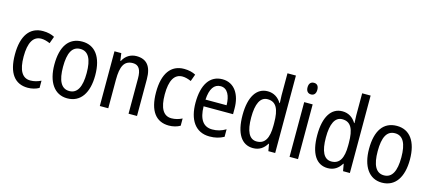

<svg xmlns="http://www.w3.org/2000/svg" viewBox="-57 -1285 4081 1820"><g transform="rotate(15 1984.0 -375.0)"><path d="M245 10C284 10 325 0 355 -18V-89C323 -73 288 -63 251 -63C172 -63 132 -131 132 -266C132 -403 172 -473 252 -473C279 -473 310 -464 337 -452L362 -521C333 -537 294 -547 248 -547C119 -547 47 -448 47 -265C47 -80 119 10 245 10Z M834 -269C834 -450 758 -547 634 -547C501 -547 433 -446 433 -269C433 -98 506 10 632 10C765 10 834 -99 834 -269ZM518 -269C518 -404 553 -475 634 -475C713 -475 750 -404 750 -269C750 -134 713 -62 634 -62C554 -62 518 -135 518 -269Z M1166 -547C1110 -547 1060 -518 1033 -464H1028L1018 -537H951V0H1034V-279C1034 -413 1065 -474 1150 -474C1208 -474 1233 -431 1233 -347V0H1316V-360C1316 -488 1265 -547 1166 -547Z M1630 10C1669 10 1710 0 1740 -18V-89C1708 -73 1673 -63 1636 -63C1557 -63 1517 -131 1517 -266C1517 -403 1557 -473 1637 -473C1664 -473 1695 -464 1722 -452L1747 -521C1718 -537 1679 -547 1633 -547C1504 -547 1432 -448 1432 -265C1432 -80 1504 10 1630 10Z M2010 -546C1888 -546 1819 -445 1819 -265C1819 -102 1887 10 2029 10C2083 10 2126 -1 2169 -24V-98C2125 -72 2084 -61 2037 -61C1949 -61 1904 -125 1902 -252H2191V-308C2191 -444 2128 -546 2010 -546ZM2010 -478C2079 -478 2109 -407 2110 -318H1903C1909 -425 1946 -478 2010 -478Z M2456 10C2517 10 2559 -20 2589 -69H2593L2605 0H2672V-760H2589V-543C2589 -523 2590 -494 2592 -468H2588C2559 -517 2513 -547 2454 -547C2345 -547 2280 -448 2280 -268C2280 -86 2344 10 2456 10ZM2473 -60C2400 -60 2365 -132 2365 -267C2365 -399 2399 -474 2472 -474C2556 -474 2589 -408 2589 -272V-246C2589 -122 2553 -60 2473 -60Z M2856 -738C2826 -738 2807 -719 2807 -681C2807 -644 2826 -624 2856 -624C2885 -624 2903 -644 2903 -681C2903 -719 2886 -738 2856 -738ZM2896 -537H2813V0H2896Z M3189 10C3250 10 3292 -20 3322 -69H3326L3338 0H3405V-760H3322V-543C3322 -523 3323 -494 3325 -468H3321C3292 -517 3246 -547 3187 -547C3078 -547 3013 -448 3013 -268C3013 -86 3077 10 3189 10ZM3206 -60C3133 -60 3098 -132 3098 -267C3098 -399 3132 -474 3205 -474C3289 -474 3322 -408 3322 -272V-246C3322 -122 3286 -60 3206 -60Z M3922 -269C3922 -450 3846 -547 3722 -547C3589 -547 3521 -446 3521 -269C3521 -98 3594 10 3720 10C3853 10 3922 -99 3922 -269ZM3606 -269C3606 -404 3641 -475 3722 -475C3801 -475 3838 -404 3838 -269C3838 -134 3801 -62 3722 -62C3642 -62 3606 -135 3606 -269Z"/></g></svg>

Font: Noto Sans Lao Looped Condensed
Style: Regular
Weight: 400
Width: 3
Designer: Mark Frömberg, Ben Mitchell
Foundry: The Fontpad Ltd
Version: Version 1.002